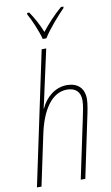

<svg xmlns="http://www.w3.org/2000/svg" viewBox="-105 -1027 626 1079"><g transform="rotate(-10 208.5 -487.5)"><path d="M192 -816H213C242 -864 299 -928 337 -967L338 -975H324C280 -938 238 -891 208 -853C192 -895 166 -942 143 -975H131L130 -967C150 -933 182 -857 192 -816ZM15 0H41L101 -283C130 -425 191 -512 276 -512C323 -512 352 -488 352 -438C352 -409 344 -375 337 -341L265 0H291L361 -333C369 -369 378 -414 378 -441C378 -504 340 -537 280 -537C211 -537 157 -488 131 -430H129C137 -463 145 -499 152 -533L202 -760H176Z"/></g></svg>

Font: Noto Sans Condensed Thin
Style: Italic
Weight: 100
Width: 3
Italic angle: -12°
Designer: Monotype Design Team
Foundry: Monotype Imaging Inc.
Version: Version 2.013